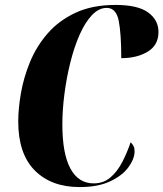

<svg xmlns="http://www.w3.org/2000/svg" viewBox="-20 -749 663 779"><path d="M303 10Q188 10 121 -57.5Q54 -125 54 -256Q54 -308 65 -371.5Q76 -435 102 -498Q128 -561 173 -613Q218 -665 286 -697Q354 -729 449 -729Q539 -729 581 -698.5Q623 -668 623 -619Q623 -566 579.5 -539.5Q536 -513 472 -513Q472 -614 461.5 -665.5Q451 -717 413 -717Q381 -717 353 -687.5Q325 -658 303 -608Q281 -558 265.5 -496Q250 -434 241.5 -368.5Q233 -303 233 -244Q233 -126 265.5 -65.5Q298 -5 360 -5Q400 -5 428 -29Q456 -53 476 -91.5Q496 -130 510 -172Q518 -164 522 -156Q526 -148 526 -135Q526 -105 501.5 -71Q477 -37 427.5 -13.5Q378 10 303 10Z"/></svg>

Font: Noto Serif Display ExtraCondensed Black
Style: Italic
Weight: 900
Width: 2
Italic angle: -12°
Designer: Monotype Design Team
Foundry: Monotype Imaging Inc.
Version: Version 2.009